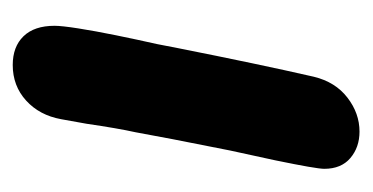

<svg xmlns="http://www.w3.org/2000/svg" viewBox="-158 -412 571 294"><g transform="rotate(90 127.0 -264.5)"><path d="M79 1Q111 1 133.5 -19.5Q156 -40 162 -73L169 -112Q176 -160 182 -187Q189 -227 210 -332L225 -401Q238 -464 238 -476Q238 -502 221.5 -516Q205 -530 181 -530Q153 -530 129 -511.5Q105 -493 97 -460Q78 -377 53 -251L47 -220Q40 -189 33.5 -157Q27 -125 23 -99.5Q19 -74 19 -63Q19 -32 35 -15.5Q51 1 79 1Z"/></g></svg>

Font: Balsamiq Sans
Style: Bold Italic
Weight: 700
Italic angle: -12°
Designer: Michael Angeles
Foundry: Balsamiq SRL
Version: Version 1.020; ttfautohint (v1.8.4.7-5d5b);gftools[0.9.26]